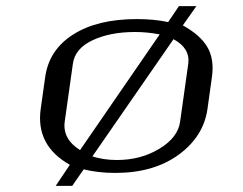

<svg xmlns="http://www.w3.org/2000/svg" viewBox="-20 -562 790 624"><path d="M654.3 -208Q641.6 -118.2 560.5 -59.1Q479.5 0 354.5 0Q298.8 0 252 -11.7L214.8 42H161.1L207 -26.4Q95.7 -88.9 112.3 -208L127 -312.5Q139.6 -400.4 218.3 -450.2Q296.9 -500 424.8 -500Q481.4 -500 526.4 -490.2L561.5 -542H618.2L574.2 -479.5Q630.9 -448.2 653.8 -409.2Q676.8 -370.1 668.9 -312.5ZM565.4 -167 591.8 -354.5Q598.6 -405.3 543.9 -434.6L280.3 -53.7Q316.4 -42 360.4 -42Q437.5 -42 498 -78.6Q558.6 -115.2 565.4 -167ZM240.2 -74.2 499 -450.2Q459 -458 418.9 -458Q337.9 -458 280.8 -431.2Q223.6 -404.3 216.8 -354.5L190.4 -167Q182.6 -110.4 240.2 -74.2Z"/></svg>

Font: okolaks
Style: RegularItalic
Weight: 500
Italic angle: -8°
Version: Version 000.6.0